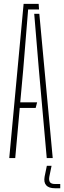

<svg xmlns="http://www.w3.org/2000/svg" viewBox="-20 -820 332 996"><path d="M28 0 102.5 -800H180.5L182.5 -771H126L100.5 -459.5L85 -289H172.5L165 -260H82.5L59 0ZM222.5 0 181.5 -460.5 157.5 -748.5H184L253.5 0ZM292.5 156.5H265Q233 156.5 219.5 141Q206 125.5 211.5 96L223 40H247.5L236 96Q232.5 115.5 239.2 125Q246 134.5 265 134.5H292.5Z"/></svg>

Font: Big Shoulders Stencil Display Thin ExtraLight
Style: Regular
Weight: 250
Version: Version 2.001